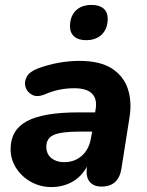

<svg xmlns="http://www.w3.org/2000/svg" viewBox="-20 -748 597 779"><path d="M189 11Q143 11 105 -10.5Q67 -32 45 -67Q23 -102 23 -143Q23 -221 89.5 -256.5Q156 -292 298 -292H366L368 -305Q375 -346 353.5 -368Q332 -390 281 -390Q250 -390 220.5 -384Q191 -378 159 -364Q131 -353 111 -363Q91 -373 84 -393.5Q77 -414 88 -435.5Q99 -457 133 -470Q176 -486 219 -493.5Q262 -501 302 -501Q386 -501 434 -470Q482 -439 499 -386.5Q516 -334 505 -269L473 -66Q462 9 392 9Q359 9 343 -11.5Q327 -32 333 -72Q309 -29 271 -9Q233 11 189 11ZM240 -90Q283 -90 312.5 -116.5Q342 -143 349 -188L354 -214H301Q228 -214 198 -200.5Q168 -187 168 -153Q168 -123 188.5 -106.5Q209 -90 240 -90ZM329 -585Q298 -585 281 -600Q264 -615 264 -641Q264 -681 287 -704.5Q310 -728 352 -728Q383 -728 400 -713.5Q417 -699 417 -672Q417 -632 393.5 -608.5Q370 -585 329 -585Z"/></svg>

Font: Nunito ExtraBold
Style: Italic
Weight: 800
Italic angle: -9°
Designer: Vernon Adams
Foundry: Vernon Adams
Version: Version 3.601; ttfautohint (v1.8.2.53-6de2)